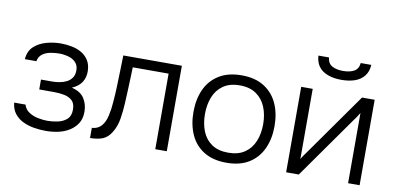

<svg xmlns="http://www.w3.org/2000/svg" viewBox="-70 -946 2402 1166"><g transform="rotate(10 1131.0 -363.0)"><path d="M258 6Q222 6 185.5 0Q149 -6 117.5 -21Q86 -36 65 -62.5Q44 -89 40 -130H110Q118 -101 143.5 -84.5Q169 -68 200.5 -62Q232 -56 257 -56Q288 -56 321 -63Q354 -70 376.5 -90Q399 -110 399 -149Q399 -187 380 -205Q361 -223 331 -229Q301 -235 268 -235H176V-296H245Q266 -296 289.5 -300Q313 -304 333 -314Q353 -324 365.5 -342Q378 -360 378 -388Q378 -419 360 -437.5Q342 -456 314 -463.5Q286 -471 258 -471Q233 -471 205 -466Q177 -461 156 -446Q135 -431 129 -401H58Q62 -452 93.5 -480.5Q125 -509 169.5 -521Q214 -533 257 -533Q291 -533 324.5 -526.5Q358 -520 385.5 -504Q413 -488 429.5 -461.5Q446 -435 447 -396Q448 -358 429.5 -328Q411 -298 369 -280Q424 -267 447 -231Q470 -195 470 -149Q470 -106 451.5 -77Q433 -48 402.5 -29Q372 -10 334.5 -2Q297 6 258 6Z M531 2V-61Q551 -62 566.5 -70Q582 -78 593 -92Q611 -114 620 -153.5Q629 -193 632 -239Q636 -286 637.5 -334.5Q639 -383 640.5 -431.5Q642 -480 643 -527H1004V0H933V-466H712Q711 -428 709.5 -390.5Q708 -353 706.5 -316Q705 -279 703 -241Q701 -197 693 -146.5Q685 -96 660 -57Q640 -25 611 -12Q582 1 531 2Z M1372 6Q1289 6 1233 -28.5Q1177 -63 1149.5 -124Q1122 -185 1122 -263Q1122 -342 1149.5 -402.5Q1177 -463 1233 -498Q1289 -533 1373 -533Q1456 -533 1511.5 -498Q1567 -463 1594.5 -402.5Q1622 -342 1622 -263Q1622 -185 1594 -124Q1566 -63 1510.5 -28.5Q1455 6 1372 6ZM1372 -56Q1434 -56 1474 -83.5Q1514 -111 1533 -158Q1552 -205 1552 -263Q1552 -321 1533 -368Q1514 -415 1474 -443Q1434 -471 1372 -471Q1310 -471 1270 -443Q1230 -415 1211.5 -368Q1193 -321 1193 -263Q1193 -205 1211.5 -158Q1230 -111 1270 -83.5Q1310 -56 1372 -56Z M1740 0V-527H1811V-94Q1818 -107 1828.5 -121.5Q1839 -136 1846 -146L2115 -527H2193V0H2122V-433Q2114 -419 2105 -406Q2096 -393 2087 -381L1818 0ZM1972 -611Q1901 -611 1857.5 -640.5Q1814 -670 1810 -732H1875Q1879 -695 1905.5 -680.5Q1932 -666 1973 -666Q2014 -666 2040.5 -680.5Q2067 -695 2071 -732H2136Q2134 -691 2112.5 -663.5Q2091 -636 2055 -623.5Q2019 -611 1972 -611Z"/></g></svg>

Font: Onest Light
Style: Regular
Weight: 300
Designer: Dmitri Voloshin, Andrey Kudryavtsev
Foundry: Dmitri Voloshin, Andrey Kudryavtsev
Version: Version 1.000;gftools[0.9.33]